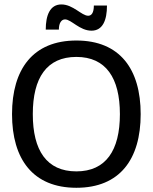

<svg xmlns="http://www.w3.org/2000/svg" viewBox="-20 -847 698 878"><path d="M249.2 -711.7C249.2 -741.7 260.8 -758.3 277.5 -758.3C305.8 -758.3 344.2 -706.7 398.3 -706.7C450 -706.7 469.2 -755 469.2 -821.7H409.2C409.2 -788.3 398.3 -775 383.3 -775C353.3 -775 314.2 -826.7 260.8 -826.7C208.3 -826.7 189.2 -776.7 189.2 -711.7ZM329.2 11.7C528.3 11.7 623.3 -119.2 623.3 -325C623.3 -530.8 528.3 -661.7 329.2 -661.7C130.8 -661.7 35 -530.8 35 -325C35 -119.2 130.8 11.7 329.2 11.7ZM329.2 -63.3C193.3 -63.3 130 -159.2 130 -325C130 -490.8 193.3 -586.7 329.2 -586.7C464.2 -586.7 528.3 -490.8 528.3 -325C528.3 -159.2 464.2 -63.3 329.2 -63.3Z"/></svg>

Font: Familjen Grotesk
Style: Regular
Weight: 400
Designer: Anders Wikstroem, Jonas Baeckman, Matilda Gysing, Kristian Moeller
Foundry: Familjen STHLM AB
Version: Version 2.000